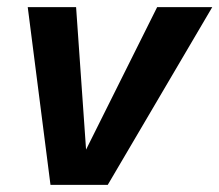

<svg xmlns="http://www.w3.org/2000/svg" viewBox="-20 -520 617 540"><path d="M422 -500H577L283 0H122L58 -500H194L226 -43L197 -49Z"/></svg>

Font: Kantumruy Pro SemiBold
Style: Italic
Weight: 600
Italic angle: -13°
Version: Version 1.002